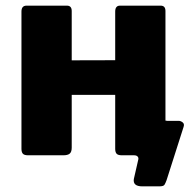

<svg xmlns="http://www.w3.org/2000/svg" viewBox="-20 -550 691 680"><path d="M484 110Q450 110 454 84L470 14Q471 8 467 4Q463 0 455 0H417V-122H558V-136Q558 -122 572 -122H613Q620 -122 627 -116.5Q634 -111 630 -100L570 88Q566 99 562.5 104.5Q559 110 544 110ZM234 -511V-27Q234 -12 227 -6Q220 0 204 0H80Q66 0 61 -5.5Q56 -11 56 -23V-509Q56 -530 74 -530H217Q234 -530 234 -511ZM566 -511V-27Q566 -12 559 -6Q552 0 536 0H412Q398 0 393 -5.5Q388 -11 388 -23V-509Q388 -530 405 -530H549Q566 -530 566 -511ZM102 -214Q80 -214 80 -234V-318Q80 -336 100 -336L475 -337Q495 -337 495 -319V-234Q495 -214 473 -214Z"/></svg>

Font: Libre Franklin ExtraBold
Style: Regular
Weight: 800
Designer: Pablo Impallari, Rodrigo Fuenzalida, Nhung Nguyen
Foundry: Impallari Type
Version: Version 3.000